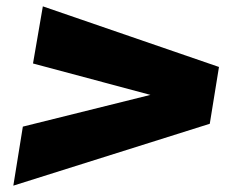

<svg xmlns="http://www.w3.org/2000/svg" viewBox="-20 -613 750 605"><path d="M641 -223 22 -28 52 -214 454 -314 84 -413 115 -593 670 -402Z"/></svg>

Font: Georama ExtraExtended ExtraBold
Style: Italic
Weight: 800
Width: 8
Italic angle: -9°
Designer: Jean-Baptiste Levee
Foundry: Production Type
Version: Version 1.000